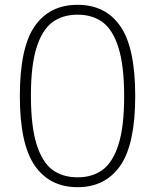

<svg xmlns="http://www.w3.org/2000/svg" viewBox="-20 -769 644 798"><path d="M62.5 -370Q62.5 -571 124.2 -660Q186 -749 302.5 -749Q418.5 -749 480.2 -660Q542 -571 542 -370Q542 -169.5 479.8 -80.2Q417.5 9 302.5 9Q187 9 124.8 -80.2Q62.5 -169.5 62.5 -370ZM496 -368Q496 -495.5 472.5 -570.5Q449 -645.5 406.5 -676.8Q364 -708 302.5 -708Q240.5 -708 198 -676.8Q155.5 -645.5 132 -571.5Q108.5 -497.5 108.5 -372Q108.5 -244.5 132 -169.5Q155.5 -94.5 198 -63.2Q240.5 -32 302.5 -32Q364 -32 406.5 -63.2Q449 -94.5 472.5 -168.5Q496 -242.5 496 -368Z"/></svg>

Font: Encode Sans ExtraLight
Style: Regular
Weight: 275
Designer: Multiple Designers
Foundry: Impallari Type
Version: Version 2.000